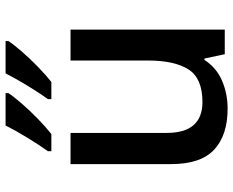

<svg xmlns="http://www.w3.org/2000/svg" viewBox="-92 -714 816 671"><g transform="rotate(-90 315.5 -378.0)"><path d="M548 -539V0H462L447 -71H442Q415 -29 369.5 -9.5Q324 10 272 10Q179 10 128.5 -37Q78 -84 78 -187V-539H187V-203Q187 -78 295 -78Q378 -78 409 -127Q440 -176 440 -268V-539ZM508 -756Q497 -739 472 -710Q447 -681 417.5 -652.5Q388 -624 365 -606H305V-618Q319 -637 335.5 -663Q352 -689 368 -716.5Q384 -744 395 -766H508ZM326 -756Q315 -739 290 -710Q265 -681 235.5 -652.5Q206 -624 183 -606H123V-618Q144 -647 170 -689.5Q196 -732 213 -766H326Z"/></g></svg>

Font: Noto Sans Sora Sompeng Medium
Style: Regular
Weight: 500
Designer: Monotype Design Team. David Williams.
Foundry: Monotype Imaging Inc.
Version: Version 2.101; ttfautohint (v1.8.4.7-5d5b)